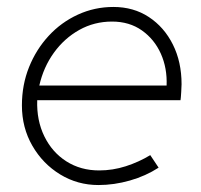

<svg xmlns="http://www.w3.org/2000/svg" viewBox="-20 -522 579 552"><path d="M263 10Q203 10 153 -20.5Q103 -51 73 -103Q43 -155 43 -219Q43 -278 63.5 -329Q84 -380 120 -419Q156 -458 204 -480Q252 -502 306 -502Q364 -502 408 -473Q452 -444 477 -394Q502 -344 502 -280Q502 -275 501 -257.5Q500 -240 499 -234H87Q85 -176 107.5 -130Q130 -84 171 -58Q212 -32 265 -32Q304 -32 341.5 -44Q379 -56 412 -76L436 -40Q399 -16 353.5 -3Q308 10 263 10ZM93 -276H459Q461 -326 442.5 -367.5Q424 -409 388 -434.5Q352 -460 302 -460Q251 -460 208 -436Q165 -412 135 -370.5Q105 -329 93 -276Z"/></svg>

Font: Red Hat Display VF
Style: Italic
Weight: 300
Italic angle: -12°
Designer: Pentagram, MCKL
Foundry: Pentagram, MCKL
Version: Version 1.023